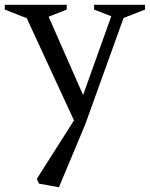

<svg xmlns="http://www.w3.org/2000/svg" viewBox="-40 -520 626 802"><path d="M-20 -480V-500H238.8V-480L163.1 -450.2L307.1 -123L424.8 -452.1L353 -480V-500H565.9V-480L476.1 -444.8L315.9 0L206.1 262.2L123 247.1L113.8 227.1L269 -17.1L69.8 -448.2V-444.8Z"/></svg>

Font: Amethysta
Style: Regular
Weight: 400
Designer: Konstantin Vinogradov, Alexei Vanyashin
Foundry: Cyreal (www.cyreal.org)
Version: Version 1.002